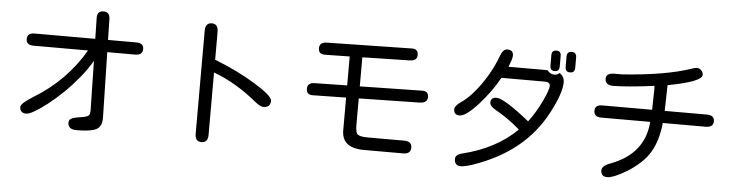

<svg xmlns="http://www.w3.org/2000/svg" viewBox="-50 -1051 5099 1335"><g transform="rotate(5 2500.0 -383.5)"><path d="M511 29Q450 29 450 -18Q450 -37 464 -45.5Q478 -54 499 -58Q520 -62 541.5 -65Q563 -68 578 -75Q593 -82 594 -97L596 -115L589 -462Q554 -401 505.5 -342Q457 -283 403.5 -231Q350 -179 299.5 -139.5Q249 -100 210 -77.5Q171 -55 152 -55Q107 -55 107 -98Q107 -123 188 -173Q301 -241 389.5 -330.5Q478 -420 542 -530H162Q110 -530 110 -573Q110 -615 162 -615H585L582 -761Q581 -810 627 -810Q670 -810 671 -759L674 -615H871Q923 -615 923 -573Q923 -530 871 -530H676L686 -83V-69Q686 -11 647.5 9Q609 29 511 29Z M1383 36Q1338 36 1338 -18V-737Q1338 -793 1383 -793Q1428 -793 1428 -737V-543Q1592 -479 1716 -402Q1840 -326 1840 -292Q1840 -245 1789 -245Q1769 -245 1729 -277Q1659 -335 1583.5 -379.5Q1508 -424 1428 -454V-18Q1428 36 1383 36Z M2513 -8Q2352 -8 2358 -142V-360L2126 -356Q2081 -355 2081 -398Q2081 -440 2132 -441L2358 -445V-647L2186 -644Q2140 -643 2140 -686Q2140 -728 2191 -729L2783 -740Q2828 -742 2828 -698Q2828 -657 2776 -656L2446 -649V-446L2879 -454Q2925 -456 2925 -413Q2925 -372 2872 -370L2446 -362V-170Q2447 -123 2461 -111Q2480 -97 2528 -97H2786Q2840 -97 2840 -52Q2840 -8 2786 -8Z M3787 -670Q3754 -670 3754 -706V-778Q3754 -813 3787 -813Q3819 -813 3819 -778V-706Q3819 -670 3787 -670ZM3894 -670Q3860 -670 3860 -706V-778Q3860 -813 3894 -813Q3927 -813 3927 -778V-706Q3927 -670 3894 -670ZM3195 46Q3149 46 3149 -1Q3149 -32 3196 -43Q3427 -99 3574 -243Q3492 -315 3400 -366Q3360 -389 3360 -412Q3360 -450 3400 -450Q3453 -450 3633 -306Q3656 -335 3679 -373.5Q3702 -412 3721 -451Q3740 -490 3751 -520Q3762 -550 3762 -563Q3762 -591 3726 -591H3422Q3395 -542 3358.5 -491.5Q3322 -441 3283.5 -398.5Q3245 -356 3211.5 -330.5Q3178 -305 3155 -305Q3114 -305 3114 -345Q3114 -369 3159 -400Q3201 -428 3246.5 -481.5Q3292 -535 3332.5 -603.5Q3373 -672 3399 -744Q3416 -791 3447 -791Q3488 -791 3488 -752Q3488 -729 3464 -672H3737Q3757 -645 3786 -645Q3808 -645 3823 -660Q3856 -636 3856 -598Q3856 -521 3781 -380Q3705 -236 3580 -135Q3455 -34 3276 28Q3219 46 3195 46Z M4215 33Q4170 33 4170 -11Q4170 -43 4231 -65Q4463 -152 4479 -376H4138Q4086 -376 4086 -419Q4086 -461 4138 -461H4485L4488 -601L4487 -628Q4387 -615 4315.5 -609Q4244 -603 4202 -603Q4144 -603 4144 -648Q4144 -688 4203 -688H4258Q4559 -710 4729 -768Q4756 -778 4770 -778Q4787 -778 4800.5 -765Q4814 -752 4814 -733Q4814 -685 4577 -641L4573 -461H4867Q4920 -461 4920 -419Q4920 -376 4867 -376H4567Q4555 -252 4505 -169Q4480 -127 4440 -90.5Q4400 -54 4356 -26.5Q4312 1 4274 17Q4236 33 4215 33Z"/></g></svg>

Font: Huninn
Style: Regular
Weight: 400
Designer: justfont
Foundry: justfont
Version: Version 1.003